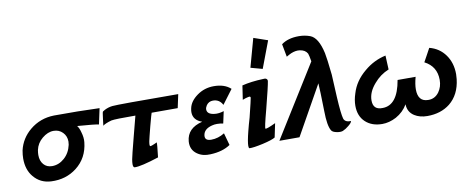

<svg xmlns="http://www.w3.org/2000/svg" viewBox="-60 -905 2872 1175"><g transform="rotate(-10 1376.5 -317.5)"><path d="M549 -388 528 -290Q505 -296 395 -304Q407 -289 414 -261Q424 -228 421 -199Q411 -102 339 -46Q272 6 181 2Q113 -1 72 -51Q35 -95 35 -165Q35 -187 40 -215Q57 -288 116 -337Q180 -390 266 -392Q419 -393 549 -388ZM324 -200Q326 -214 326 -220Q326 -254 303.5 -277Q281 -300 247 -300Q211 -300 176 -271Q142 -243 133 -201Q130 -184 130 -170Q130 -134 149.5 -111.5Q169 -89 202 -89Q244 -89 278.5 -119.5Q313 -150 324 -200Z M1038 -389 1020 -305H858Q856 -302 836 -227Q826 -187 821 -168Q811 -131 811 -114Q811 -105 815 -105Q822 -105 837 -112Q842 -114 846.5 -116Q851 -118 853.5 -119.5Q856 -121 857 -121Q859 -112 849 -29Q738 7 699 6Q688 6 688 -15Q688 -39 701 -88Q721 -164 724 -178Q737 -230 757 -305Q631 -306 607 -301Q568 -290 553 -278L558 -319Q563 -362 566 -364Q575 -370 579 -372Q602 -384 628 -387Q661 -391 1038 -389Z M1365 -364 1299 -276Q1280 -313 1240 -313Q1214 -313 1199 -292Q1190 -278 1190 -267Q1190 -236 1237 -231Q1262 -228 1294 -238L1278 -164Q1237 -172 1208 -164Q1157 -151 1152 -112Q1150 -95 1159.5 -87Q1169 -79 1189 -79Q1232 -79 1272 -104L1293 -28Q1245 5 1169 8Q1121 11 1087 -13Q1047 -41 1051 -93Q1058 -174 1153 -197Q1098 -216 1098 -266Q1098 -276 1101 -290Q1110 -333 1156 -366Q1202 -399 1260 -399Q1327 -399 1365 -364Z M1550 -648 1637 -618 1574 -451 1501 -471ZM1592 -372Q1588 -343 1552 -203Q1522 -91 1527 -88Q1534 -84 1591 -111L1573 -25Q1555 -13 1494 1Q1435 14 1410 13Q1405 11 1405 -2Q1405 -28 1421 -91Q1424 -104 1431.5 -131Q1439 -158 1443 -171Q1471 -284 1471 -290Q1471 -298 1464 -298Q1459 -298 1441 -293Q1423 -286 1421 -286L1434 -373Q1489 -387 1567 -390Q1578 -392 1585.5 -387Q1593 -382 1592 -372Z M2051 -43Q2049 -32 2029 -16Q2010 0 1991 8Q1977 13 1955 9Q1927 4 1920 -9Q1901 -41 1900 -129Q1897 -270 1894 -305Q1837 -204 1723 0H1598Q1599 -3 1875 -445Q1869 -482 1864 -495Q1850 -520 1815 -524Q1791 -527 1762 -515Q1757 -513 1747 -507.5Q1737 -502 1732 -499L1717 -579Q1758 -610 1826 -610Q1862 -610 1895 -598Q1944 -580 1966 -480Q1973 -447 1984 -343Q1985 -341 1991 -202Q1997 -96 2006 -66Q2014 -42 2051 -43Z M2732 -183Q2721 -88 2658 -37Q2601 8 2517 8Q2470 8 2437 -13Q2398 -38 2397 -86Q2371 -41 2324 -15Q2280 8 2237 8Q2172 8 2132.5 -29Q2093 -66 2093 -130Q2093 -166 2106 -205Q2128 -280 2195 -335Q2254 -385 2328 -401Q2330 -342 2332 -314Q2278 -292 2240 -247Q2196 -197 2196 -145Q2196 -86 2255 -88Q2349 -88 2375 -241H2487Q2475 -196 2475 -165Q2475 -88 2539 -88Q2580 -87 2606 -122Q2629 -154 2629 -197Q2629 -281 2555 -319Q2566 -339 2576 -357Q2586 -375 2592 -386.5Q2598 -398 2600 -401Q2662 -385 2698 -334.5Q2734 -284 2734 -214Q2734 -205 2732 -183Z"/></g></svg>

Font: GFS Neohellenic Rg
Style: Bold Italic
Weight: 700
Italic angle: -12°
Designer: Designed by Takis Katsoulidis and George D. Matthiopoulos.
Foundry: Designed by Takis Katsoulidis and George D. Matthiopoulos.
Version: Version 1.0